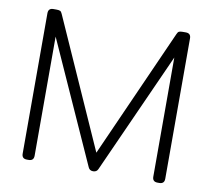

<svg xmlns="http://www.w3.org/2000/svg" viewBox="-76 -767 946 854"><g transform="rotate(10 397.0 -340.0)"><path d="M75 -23V-657Q75 -680 98 -680H112Q123 -680 128.5 -677.5Q134 -675 138 -665L397 -84L656 -665Q660 -675 665.5 -677.5Q671 -680 682 -680H696Q719 -680 719 -657V-23Q719 0 696 0H688Q665 0 665 -23V-561L419 -14Q413 0 397 0Q381 0 375 -14L129 -561V-23Q129 0 106 0H98Q75 0 75 -23Z"/></g></svg>

Font: Mitr ExtraLight
Style: Regular
Weight: 275
Designer: Thanarat Vachiruckul
Foundry: Cadson Demak Co.,Ltd.
Version: Version 1.001